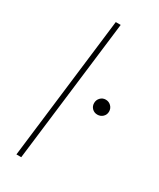

<svg xmlns="http://www.w3.org/2000/svg" viewBox="-186 -784 700 845"><g transform="rotate(30 164.0 -361.5)"><path d="M52 0 139.5 -723H164.5L76.5 0ZM235 -367Q235 -383 245.8 -394.2Q256.5 -405.5 272.5 -405.5Q288.5 -405.5 299.8 -394.2Q311 -383 311 -367Q311 -351 299.8 -340.2Q288.5 -329.5 272.5 -329.5Q256.5 -329.5 245.8 -340.2Q235 -351 235 -367Z"/></g></svg>

Font: Lato ExtraLight
Style: Italic
Weight: 275
Italic angle: -7°
Designer: Lukasz Dziedzic with Adam Twardoch and Botio Nikoltchev
Foundry: tyPoland Lukasz Dziedzic
Version: Version 2.015; 2015-08-06; http://www.latofonts.com/